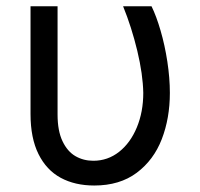

<svg xmlns="http://www.w3.org/2000/svg" viewBox="-20 -565 621 595"><path d="M74.6 -545.5H158.4V-210.2Q158.4 -159.4 173.7 -127.5Q188.9 -95.5 213.8 -81.1Q238.6 -66.8 269.2 -66.8Q313.9 -66.8 349.1 -94.5Q384.2 -122.2 404.1 -170.3Q424 -218.4 424 -277Q422.9 -334.9 405.4 -407.8Q387.8 -480.8 361.5 -545.5H449.6Q464.5 -515.3 477.6 -470.2Q490.8 -425.1 498.6 -374.1Q506.4 -323.2 506.4 -277Q506.4 -198.9 481.4 -133.9Q456.3 -68.9 403.6 -29.5Q350.9 9.9 272 9.9Q212.4 9.9 168.1 -14Q123.9 -38 99.3 -87.5Q74.6 -137.1 74.6 -211.6Z"/></svg>

Font: Riot Sans
Style: Regular
Weight: 400
Designer: Rasmus Andersson
Foundry: rsms
Version: Version 4.001